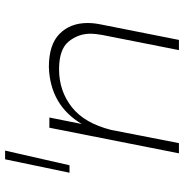

<svg xmlns="http://www.w3.org/2000/svg" viewBox="-4 -736 739 772"><g transform="rotate(-90 366.0 -349.5)"><path d="M88 -440H58L112 -699H147ZM592 0H551L612 -309Q617 -337 617 -355Q617 -405 585.5 -443.5Q554 -482 474 -482Q387 -482 322 -431Q257 -380 230 -272L177 0H136L239 -521H280L254 -391Q330 -518 483 -523Q573 -523 616.5 -480Q660 -437 660 -367Q660 -342 654 -313Z"/></g></svg>

Font: Argentum Sans ExtraLight
Style: Italic
Weight: 200
Italic angle: -11°
Designer: Julieta Ulanovsky (font), Cristiano Sobral (main changes and remaster)
Foundry: Julieta Ulanovsky (font), Cristiano Sobral (main changes and remaster)
Version: Version 2.007;June 15, 2022;FontCreator 14.0.0.2814 64-bit; 